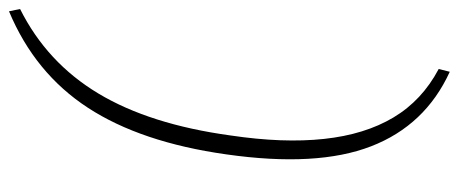

<svg xmlns="http://www.w3.org/2000/svg" viewBox="-332 -520 995 416"><g transform="rotate(90 165.0 -312.5)"><path d="M113 -790Q229 -737 274.5 -619.5Q320 -502 292 -306Q266 -121 191 -6Q116 109 -18 165L-23 141Q93 83 160 -28.5Q227 -140 251 -315Q268 -429 258.5 -517.5Q249 -606 212 -668Q175 -730 107 -766Z"/></g></svg>

Font: Exo 2 ExtraLight
Style: Italic
Weight: 250
Italic angle: -8°
Designer: Natanael Gama
Foundry: Natanael Gama
Version: Version 2.010